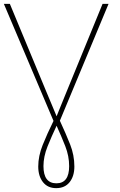

<svg xmlns="http://www.w3.org/2000/svg" viewBox="-23 -734 621 994"><path d="M268 240Q313 240 337.5 209Q362 178 362 128Q362 69 340 13.5Q318 -42 287 -109L539 -714H508L322 -260Q304 -216 291 -184Q278 -152 270 -132Q262 -152 248 -185Q234 -218 217 -259L28 -714H-3L254 -108Q221 -41 198 16.5Q175 74 175 128Q175 178 199.5 209Q224 240 268 240ZM269 215Q202 215 202 126Q202 77 223 24.5Q244 -28 270 -83Q295 -28 315 23Q335 74 335 126Q335 215 269 215Z"/></svg>

Font: Noto Sans Display Thin
Style: Regular
Weight: 250
Designer: Monotype Design Team
Foundry: Monotype Imaging Inc.
Version: Version 1.900